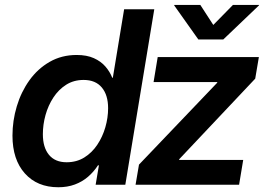

<svg xmlns="http://www.w3.org/2000/svg" viewBox="-20 -766 1107 796"><path d="M221.7 10.3Q134.3 10.3 83 -47.1Q31.7 -104.5 31.7 -203.6Q31.7 -265.6 49.6 -325.2Q67.4 -384.8 101.8 -432.9Q136.2 -481 185.8 -509.5Q235.4 -538.1 297.9 -538.1Q339.8 -538.1 369.1 -524.9Q398.4 -511.7 417 -490.2Q435.5 -468.8 445.3 -443.8H447.8L494.6 -727.5H619.6L499.5 0H376.5L390.1 -80.6H386.2Q368.7 -53.7 345 -33.2Q321.3 -12.7 290.5 -1.2Q259.8 10.3 221.7 10.3ZM256.3 -93.3Q297.4 -93.3 329.3 -113Q361.3 -132.8 383.3 -165.8Q405.3 -198.7 416.7 -238.3Q428.2 -277.8 428.2 -317.4Q428.2 -372.1 402.1 -403.3Q376 -434.6 326.7 -434.6Q285.6 -434.6 254.2 -414.6Q222.7 -394.5 201.2 -361.6Q179.7 -328.6 168.7 -289.1Q157.7 -249.5 157.7 -209.5Q157.7 -154.8 183.1 -124Q208.5 -93.3 256.3 -93.3ZM542 0 556.2 -83.5 880.4 -422.9 880.9 -425.8H616.7L633.8 -529.3H1053.2L1038.1 -439.9L723.1 -106L722.7 -103H988.3L971.2 0ZM810.5 -745.6 864.3 -662.6 945.8 -745.6H1054.2L1053.7 -743.7L905.8 -602.5H802.2L702.1 -743.7L702.6 -745.6Z"/></svg>

Font: Inter 24pt SemiBold
Style: Italic
Weight: 600
Italic angle: -9.3988°
Designer: Rasmus Andersson
Foundry: rsms
Version: Version 4.001;git-66647c0bb